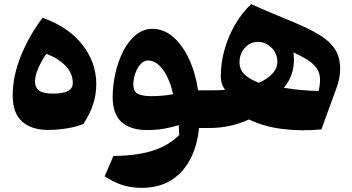

<svg xmlns="http://www.w3.org/2000/svg" viewBox="-20 -614 1690 921"><path d="M210.4 9.3Q132.3 9.3 86.7 -30.5Q41 -70.3 41 -154.8Q41 -250.5 80.6 -346.9Q120.1 -443.4 184.1 -528.8Q308.6 -484.9 375.2 -399.4Q441.9 -314 441.9 -210.9Q441.9 -110.4 379.9 -20Q350.6 -6.3 302.2 1.5Q253.9 9.3 210.4 9.3ZM202.1 -356Q179.7 -323.2 163.8 -287.4Q147.9 -251.5 147.9 -224.1Q147.9 -194.3 167.7 -179.7Q187.5 -165 234.9 -165Q281.2 -165 305.2 -177Q329.1 -189 329.1 -215.8Q329.1 -263.7 293 -299.8Q256.8 -335.9 202.1 -356Z M711.9 -475.6Q765.6 -475.6 810.5 -436.8Q855.5 -397.9 886.5 -331.3Q917.5 -264.6 930.2 -180.7H984.4V0H934.6Q926.8 83.5 893.3 148.4Q859.9 213.4 801.5 250.2Q743.2 287.1 659.7 287.1Q614.7 287.1 574.7 275.9Q534.7 264.6 481.9 232.4L523.9 134.3Q638.7 132.8 713.4 108.6Q788.1 84.5 839.8 33.7Q839.4 21.5 838.6 10Q837.9 -1.5 836.9 -14.2Q805.7 -3.4 767.6 3.2Q729.5 9.8 686 9.8Q605 9.8 562.7 -28.8Q520.5 -67.4 520.5 -147.9Q520.5 -205.6 533.7 -263.4Q546.9 -321.3 571.5 -369.4Q596.2 -417.5 631.8 -446.5Q667.5 -475.6 711.9 -475.6ZM690.4 -323.7Q670.4 -323.7 654.3 -306.2Q638.2 -288.6 628.9 -262Q619.6 -235.4 619.6 -208Q619.6 -174.8 641.6 -163.8Q663.6 -152.8 705.1 -152.8Q760.3 -152.8 810.5 -162.1Q793.9 -235.4 761.7 -279.5Q729.5 -323.7 690.4 -323.7Z M1185.1 -594.2Q1243.2 -567.9 1293.5 -547.1Q1343.8 -526.4 1386.7 -508.3Q1460.9 -477.5 1511 -447.5Q1561 -417.5 1586.4 -378.7Q1611.8 -339.8 1611.8 -282.2Q1611.8 -262.2 1606.9 -236.8Q1602.1 -211.4 1592.8 -188.5L1521.5 6.8Q1425.3 16.1 1334.7 4.6Q1244.1 -6.8 1174.3 -41Q1085.4 0 984.4 0Q974.1 0 969 -8.1Q963.9 -16.1 963.9 -37.6V-143.1Q963.9 -164.6 969 -172.6Q974.1 -180.7 984.4 -180.7Q1008.3 -180.7 1026.4 -181.2Q1044.4 -181.6 1060.1 -183.6Q1048.8 -197.3 1043.9 -213.4Q1039.1 -229.5 1039.1 -248Q1039.1 -313.5 1057.6 -377.9Q1076.2 -442.4 1109.1 -498.5Q1142.1 -554.7 1185.1 -594.2ZM1221.7 -216.8Q1310.5 -257.8 1310.5 -316.9Q1310.5 -358.4 1281.5 -385.7Q1252.4 -413.1 1217.8 -413.1Q1179.2 -413.1 1154.1 -384Q1128.9 -355 1128.9 -315.9Q1128.9 -280.3 1152.8 -257.1Q1176.8 -233.9 1221.7 -216.8ZM1341.8 -192.9Q1389.2 -185.1 1427.2 -181.9Q1465.3 -178.7 1508.3 -177.7Q1520 -225.6 1512 -257.6Q1503.9 -289.6 1473.4 -313.7Q1442.9 -337.9 1387.2 -362.3Q1388.2 -353.5 1389.2 -345.2Q1390.1 -336.9 1390.1 -328.1Q1390.1 -293.9 1379.6 -260.3Q1369.1 -226.6 1341.8 -192.9Z"/></svg>

Font: Pinar DS4-Bold
Style: Regular
Weight: 700
Designer: Amin Abedi
Version: Version 2.000